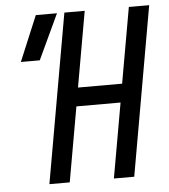

<svg xmlns="http://www.w3.org/2000/svg" viewBox="-51 -739 691 785"><g transform="rotate(-5 295.0 -346.5)"><path d="M384.8 0 439 -307.1H257.8L203.6 0H120.1L242.2 -693.4H325.7L271 -383.3H452.1L506.8 -693.4H590.3L468.3 0ZM47.4 -507.8 125 -693.4H211.9L125 -507.8Z"/></g></svg>

Font: CaskaydiaCove NFP SemiLight
Style: Italic
Weight: 350
Italic angle: -10°
Designer: Aaron Bell
Foundry: Saja Typeworks
Version: Version 2111.001; VTT 6.35;Nerd Fonts 3.1.1